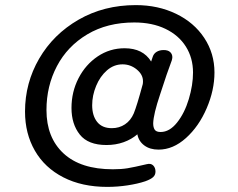

<svg xmlns="http://www.w3.org/2000/svg" viewBox="-20 -626 932 752"><path d="M820 -342Q820 -273 789.5 -202Q759 -131 708.5 -85.5Q658 -40 601 -40Q567 -40 545 -56.5Q523 -73 518 -100Q495 -80 464 -69Q433 -58 397 -58Q325 -58 292.5 -99Q260 -140 260 -203Q260 -266 287.5 -319.5Q315 -373 362.5 -405Q410 -437 468 -437Q540 -437 572 -385L578 -403Q582 -416 593.5 -423Q605 -430 621 -430Q638 -430 646.5 -422Q655 -414 655 -402Q655 -398 653 -390Q635 -343 607 -256Q581 -179 580 -143Q580 -127 586 -118Q592 -109 609 -109Q644 -109 673.5 -146Q703 -183 719.5 -238Q736 -293 736 -342Q736 -399 708 -443.5Q680 -488 628 -513Q576 -538 506 -538Q400 -538 322 -491.5Q244 -445 203 -367Q162 -289 162 -195Q162 -87 229 -25Q296 37 422 37Q455 37 479.5 33Q504 29 555 17Q571 13 580 22Q589 31 589 46Q589 59 580 67.5Q571 76 549 84Q519 94 479.5 100Q440 106 400 106Q301 106 228 68.5Q155 31 116.5 -36Q78 -103 78 -189Q78 -301 133.5 -396.5Q189 -492 288 -549Q387 -606 512 -606Q599 -606 669.5 -572Q740 -538 780 -477.5Q820 -417 820 -342ZM504 -182Q516 -211 539 -296Q540 -300 540 -308Q540 -334 515.5 -354Q491 -374 460 -374Q426 -374 399 -350.5Q372 -327 356.5 -289.5Q341 -252 341 -214Q341 -173 360.5 -148.5Q380 -124 418 -124Q447 -124 469.5 -139Q492 -154 504 -182Z"/></svg>

Font: Mali Medium
Style: Italic
Weight: 500
Italic angle: -10°
Version: Version 1.000; ttfautohint (v1.6)